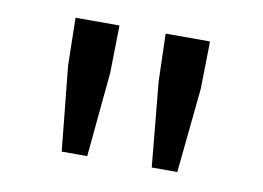

<svg xmlns="http://www.w3.org/2000/svg" viewBox="-45 -833 564 412"><g transform="rotate(10 237.5 -627.0)"><path d="M110.4 -483.4 91.8 -668 89.8 -771.5H185.5L183.6 -668L166 -483.4ZM306.6 -483.4 289.1 -668 286.1 -771.5H382.8L380.9 -668L362.3 -483.4Z"/></g></svg>

Font: Gen Shin Gothic Regular
Style: Regular
Weight: 400
Designer: [Source Han Sans]
Ryoko NISHIZUKA  (kana & ideographs); Paul D. Hunt (Latin, Greek & Cyrillic); Wenlong ZHANG  (bopomofo
Version: Version 1.002.20150607